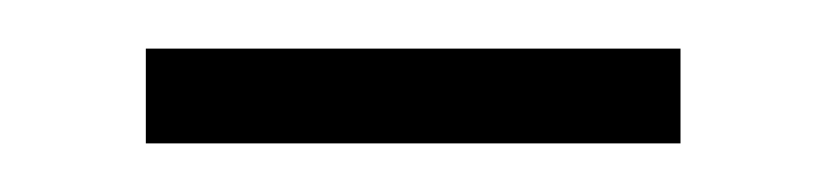

<svg xmlns="http://www.w3.org/2000/svg" viewBox="-20 -289 339 79"><path d="M40 -230V-269H260V-230Z"/></svg>

Font: Source Sans 3 Light
Style: Regular
Weight: 300
Designer: Paul D. Hunt
Foundry: Adobe
Version: Version 3.052;hotconv 1.1.0;makeotfexe 2.6.0